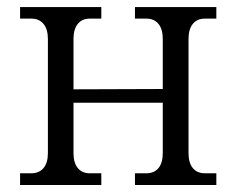

<svg xmlns="http://www.w3.org/2000/svg" viewBox="-20 -526 672 546"><path d="M189 -90.8Q189 -63 201.2 -48.1Q213.4 -33.2 235.8 -33.2H268.1V0H37.1V-33.2H68.8Q91.3 -33.2 103.8 -48.1Q116.2 -63 116.2 -90.8V-415Q116.2 -442.9 103.8 -458Q91.3 -473.1 68.8 -473.1H37.1V-505.9H268.1V-473.1H235.8Q213.4 -473.1 201.2 -458Q189 -442.9 189 -415V-272L442.9 -272.9V-415Q442.9 -442.9 430.7 -458Q418.5 -473.1 396 -473.1H363.8V-505.9H595.2V-473.1H563Q540.5 -473.1 528.3 -458Q516.1 -442.9 516.1 -415V-90.8Q516.1 -63 528.3 -48.1Q540.5 -33.2 563 -33.2H595.2V0H363.8V-33.2H396Q418.5 -33.2 430.7 -48.1Q442.9 -63 442.9 -90.8V-233.9H189Z"/></svg>

Font: LT Superior Serif
Style: Regular
Weight: 400
Designer: Daniel Lyons
Foundry: LyonsType
Version: Version 2.120;FEAKit 1.0